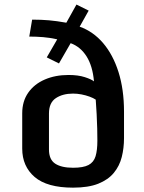

<svg xmlns="http://www.w3.org/2000/svg" viewBox="-20 -822 637 852"><path d="M304.2 10.7Q189 10.7 133.8 -36.6Q78.6 -84 78.6 -162.6V-319.3Q78.6 -372.6 105.2 -410.6Q131.8 -448.7 178.5 -469Q225.1 -489.3 284.2 -489.3Q326.7 -489.3 356.2 -479.7Q385.7 -470.2 397 -460.9Q391.1 -528.8 364.3 -571.5Q337.4 -614.3 293.5 -630.4L241.7 -540.5L187.5 -567.4L233.9 -647.5Q201.2 -654.8 171.4 -657.2Q141.6 -659.7 109.9 -659.7L122.6 -734.9Q163.6 -734.9 197.3 -731.9Q231 -729 274.4 -721.2L319.3 -801.8L373.5 -774.9L333.5 -703.6Q393.1 -682.6 437.3 -631.1Q481.4 -579.6 505.9 -502.2Q530.3 -424.8 530.3 -326.7V-209Q530.3 -165 520.3 -125.2Q510.3 -85.4 485.1 -54.9Q460 -24.4 416 -6.8Q372.1 10.7 304.2 10.7ZM304.2 -77.6Q349.6 -77.6 372.8 -89.8Q396 -102.1 404.1 -128.7Q412.1 -155.3 412.1 -197.8Q412.1 -220.7 411.4 -251.2Q410.6 -281.7 408.9 -315.2Q407.2 -348.6 404.8 -379.9Q394 -387.2 377.2 -393.3Q360.4 -399.4 341.3 -403.1Q322.3 -406.7 304.2 -406.7Q258.3 -406.7 227.8 -386.5Q197.3 -366.2 197.3 -318.4V-158.7Q197.3 -113.8 225.1 -95.7Q252.9 -77.6 304.2 -77.6Z"/></svg>

Font: Monda SemiBold
Style: Regular
Weight: 600
Designer: Vernon Adams
Foundry: Vernon Adams
Version: Version 2.200